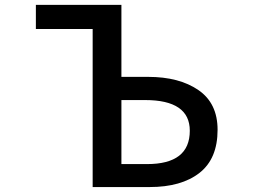

<svg xmlns="http://www.w3.org/2000/svg" viewBox="-20 -756 1040 776"><path d="M354.5 0V-638.7H125V-736.3H470.7V-445.3H579.1Q704.1 -445.3 781.7 -392.1Q859.4 -338.9 859.4 -231.4Q859.4 -114.3 786.1 -57.1Q712.9 0 585 0ZM470.7 -92.8H574.2Q747.1 -92.8 747.1 -227.5Q747.1 -351.6 566.4 -351.6H470.7Z"/></svg>

Font: Gen Shin Gothic Monospace Medium
Style: Regular
Weight: 500
Designer: [Source Han Sans]
Ryoko NISHIZUKA  (kana & ideographs); Paul D. Hunt (Latin, Greek & Cyrillic); Wenlong ZHANG  (bopomofo
Version: Version 1.002.20150607